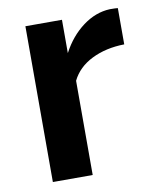

<svg xmlns="http://www.w3.org/2000/svg" viewBox="-66 -584 520 636"><g transform="rotate(-10 193.5 -265.5)"><path d="M373 -408Q311 -407 263.5 -383.5Q216 -360 195 -317V0H61V-524H184V-412Q212 -465 255 -497Q298 -529 346 -531Q367 -531 373 -530Z"/></g></svg>

Font: Raleway-v4020
Style: Bold
Weight: 700
Designer: Matt McInerney, Pablo Impallari, Rodrigo Fuenzalida
Foundry: Matt McInerney, Pablo Impallari, Rodrigo Fuenzalida
Version: Version 4.020;PS 004.020;hotconv 1.0.88;makeotf.lib2.5.64775